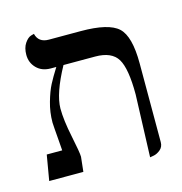

<svg xmlns="http://www.w3.org/2000/svg" viewBox="-89 -638 694 732"><g transform="rotate(-15 257.5 -272.5)"><path d="M415 12.2 423.8 -233.9Q423.8 -335.9 400.4 -374.5Q377 -413.1 312 -413.1H187Q133.3 -314.9 132.8 -255.9Q132.8 -210 147 -142.1Q161.1 -74.2 161.1 -58.1L154.8 0H20L37.1 -100.1H98.1Q97.2 -114.3 95 -141.1Q92.8 -168 91.3 -188Q89.8 -208 89.8 -211.9Q89.8 -252.9 101.1 -292Q112.3 -331.1 124.8 -355Q137.2 -378.9 158.7 -413.1H137.2Q102.1 -413.1 81.1 -434.6Q60.1 -456.1 60.1 -486.8Q60.1 -514.6 72 -532.2Q84 -549.8 96.7 -553.7L108.9 -557.1Q117.7 -521 158.2 -521H284.2Q394 -521 431.6 -486.1Q469.2 -451.2 469.2 -344.2V-33.2Q469.2 -14.2 455.6 -3.2Q441.9 7.8 428.7 9.8Z"/></g></svg>

Font: Linux Biolinum
Style: Bold
Weight: 700
Designer: Philipp H. Poll
Foundry: Philipp H. Poll
Version: Version 1.3.2 ; ttfautohint (v0.9)